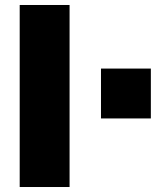

<svg xmlns="http://www.w3.org/2000/svg" viewBox="-20 -750 625 770"><path d="M59 -730H259V0H59ZM385 -475H585V-275H385Z"/></svg>

Font: Enso Black
Style: Regular
Weight: 900
Designer: Coji Morishita
Foundry: UNDERFOREST DESIGN
Version: Version 1.000